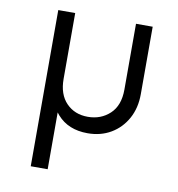

<svg xmlns="http://www.w3.org/2000/svg" viewBox="-76 -539 734 793"><g transform="rotate(10 291.5 -142.5)"><path d="M105 185V-470H176V185ZM312 10Q231 10 185 -42Q139 -94 139 -176L176 -194Q176 -129 211 -93Q246 -57 301 -57Q356 -57 393.5 -92Q431 -127 431 -194V-470H501V-187Q501 -129 476.5 -84.5Q452 -40 409.5 -15Q367 10 312 10Z"/></g></svg>

Font: Outfit Thin Light
Style: Regular
Weight: 300
Version: Version 1.100;gftools[0.9.27]